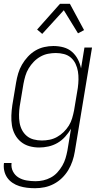

<svg xmlns="http://www.w3.org/2000/svg" viewBox="-25 -771 545 1014"><path d="M160 223Q138 223 117.5 220.5Q97 218 77.5 212Q58 206 41 194.5Q24 183 13 167Q2 151 -2.5 131Q-7 111 -4 90H36Q33 114 43.5 134.5Q54 155 73 166.5Q92 178 115.5 182Q139 186 163 186Q183 186 203.5 181.5Q224 177 243.5 166.5Q263 156 278 139.5Q293 123 304 104Q315 85 321 65Q327 45 331 24L350 -91Q337 -69 319 -49Q301 -29 278.5 -16Q256 -3 231 2.5Q206 8 182 8Q155 8 130 1Q105 -6 85.5 -22Q66 -38 54 -60.5Q42 -83 38 -108.5Q34 -134 35 -161Q36 -188 40 -215L60 -335Q64 -359 71 -383Q78 -407 91 -429.5Q104 -452 122 -471.5Q140 -491 162 -504Q184 -517 208.5 -522.5Q233 -528 257 -528Q285 -528 310.5 -521Q336 -514 355 -497.5Q374 -481 386 -458Q398 -435 403 -410L421 -520H461L370 30Q366 55 357.5 80Q349 105 335.5 127.5Q322 150 302.5 169Q283 188 259 200.5Q235 213 210 218Q185 223 160 223ZM196 -29Q216 -29 236.5 -33Q257 -37 276 -47.5Q295 -58 311 -73.5Q327 -89 338.5 -107.5Q350 -126 356 -146.5Q362 -167 366 -187L386 -307Q389 -329 389.5 -351Q390 -373 386.5 -394Q383 -415 374 -434Q365 -453 349.5 -466.5Q334 -480 313 -485.5Q292 -491 270 -491Q250 -491 229 -487Q208 -483 188.5 -472Q169 -461 153.5 -445Q138 -429 126.5 -410Q115 -391 109 -370.5Q103 -350 99 -329L79 -209Q76 -188 75.5 -166Q75 -144 78.5 -123Q82 -102 91.5 -84Q101 -66 116.5 -53Q132 -40 153 -34.5Q174 -29 196 -29ZM198 -592 171 -615 292 -751H344L419 -612L387 -595L312 -717Z"/></svg>

Font: Iosevka Extralight
Style: Italic
Weight: 200
Italic angle: -9°
Monospace: yes
Designer: Belleve Invis
Foundry: Belleve Invis
Version: Version 32.5.0; ttfautohint (v1.8.4)